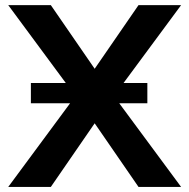

<svg xmlns="http://www.w3.org/2000/svg" viewBox="-20 -739 749 759"><path d="M304.2 -394.5 527.6 -718.8H696L404.3 -324.2L180.9 0H12.5ZM180.9 -718.8 404.3 -394.5 696 0H527.6L304.2 -324.2L12.5 -718.8ZM102.1 -410.9H562.5V-330.8H102.1Z"/></svg>

Font: Min Sans VF VF
Style: Regular
Weight: 400
Designer: Jinseong-Kim, NotoSansCJK, Nunito
Foundry: Jinseong-Kim
Version: Version 1.420;Glyphs 3.1.2 (3151)